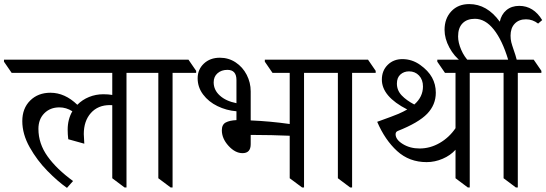

<svg xmlns="http://www.w3.org/2000/svg" viewBox="-62 -915 2681 942"><path d="M664.6 -557.6H558.6V4.9H549.3L488.8 -40.5V-398.9L477.1 -399.4Q418.5 -399.4 383.8 -360.4Q349.1 -321.3 349.1 -257.3L351.6 -210L272.9 -231.9Q270 -256.3 270 -278.8Q270 -329.6 293 -369.1Q262.7 -388.2 229.5 -388.2Q184.1 -388.2 155.3 -359.1Q126.5 -330.1 126.5 -282.7Q126.5 -210.4 171.4 -147.7Q216.3 -85 296.4 -26.9L266.6 6.8Q221.2 -24.9 170.7 -76.4Q120.1 -127.9 83.7 -192.4Q47.4 -256.8 47.4 -320.8Q47.4 -383.3 85.9 -421.6Q124.5 -460 185.5 -460Q256.3 -460 317.4 -400.9Q341.8 -425.8 375 -439.2Q408.2 -452.6 444.8 -452.6Q469.2 -452.6 488.8 -449.2V-557.6H-4.9L-42.5 -612.3V-622.1H627L664.6 -567.4Z M900.4 -557.6H784.7V4.9H775.4L714.8 -40.5V-557.6H627L589.4 -612.3V-622.1H862.8L900.4 -567.4Z M1545.4 -557.6H1429.7V4.9H1420.4L1359.4 -40.5V-249Q1267.1 -252.9 1186.5 -252.9H1168V-207.5Q1168 -163.6 1127.9 -163.6Q1091.8 -163.6 1059.1 -199.5Q1026.4 -235.4 1026.4 -275.9Q1026.4 -303.7 1045.4 -314Q1064.5 -324.2 1098.1 -325.7V-369.1Q1048.8 -373 1005.1 -394.3Q961.4 -415.5 934.6 -451.2Q907.7 -486.8 907.7 -530.8Q907.7 -574.2 938.2 -603Q968.8 -631.8 1016.6 -631.8Q1059.6 -631.8 1094.2 -608.9Q1128.9 -585.9 1148.4 -547.9Q1168 -509.8 1168 -466.8V-324.2Q1262.7 -320.3 1359.4 -306.6V-557.6H1274.9L1237.3 -612.3V-622.1H1507.8L1545.4 -567.4ZM1098.1 -408.7V-522.5Q1098.1 -572.3 1053.7 -572.3Q1024.4 -572.3 1005.4 -555.7Q986.3 -539.1 986.3 -511.2Q986.3 -473.6 1016.4 -446.3Q1046.4 -418.9 1098.1 -408.7Z M1781.2 -557.6H1665.5V4.9H1656.2L1595.7 -40.5V-557.6H1507.8L1470.2 -612.3V-622.1H1743.7L1781.2 -567.4Z M2358.4 -557.6H2242.7V4.9H2233.4L2172.9 -40.5V-180.2Q2147.9 -152.3 2109.6 -136Q2071.3 -119.6 2031.2 -119.6Q1945.8 -119.6 1886.2 -174.1Q1826.7 -228.5 1788.6 -317.4Q1869.1 -346.2 1892.8 -356.4Q1916.5 -366.7 1936 -377.9Q1811.5 -441.4 1811.5 -524.4Q1811.5 -568.4 1840.1 -596.7Q1868.7 -625 1912.1 -625Q1959.5 -625 1999.3 -596.7Q2039.1 -568.4 2057.6 -534.7Q2076.2 -501 2076.2 -460.4Q2076.2 -400.9 2033.9 -356.9Q1991.7 -313 1889.6 -272.5Q1878.9 -268.1 1878.9 -256.3Q1878.9 -230 1914.3 -208.3Q1949.7 -186.5 1996.6 -186.5Q2048.3 -186.5 2095 -213.4Q2141.6 -240.2 2172.9 -286.1V-557.6H2121.1L2083.5 -612.3V-622.1H2320.8L2358.4 -567.4ZM1970.7 -402.3Q2013.2 -439.5 2013.2 -490.7Q2013.2 -523.9 1993.9 -544.4Q1974.6 -564.9 1944.8 -564.9Q1919.9 -564.9 1902.6 -549.6Q1885.3 -534.2 1885.3 -504.9Q1885.3 -471.7 1908.7 -447Q1932.1 -422.4 1970.7 -402.3Z M2556.6 -622.1 2594.2 -567.4V-557.6H2478.5V4.9H2469.2L2408.7 -40.5V-557.6H2320.8L2283.2 -612.3V-622.1H2431.2Q2402.3 -717.8 2360.6 -770.3Q2318.8 -822.8 2268.1 -822.8Q2229 -822.8 2207.3 -800.5Q2185.5 -778.3 2185.5 -736.3Q2185.5 -706.1 2200.7 -670.9Q2215.8 -635.7 2240.7 -611.3H2203.1Q2166.5 -637.7 2142.8 -681.6Q2119.1 -725.6 2119.1 -768.6Q2119.1 -824.2 2152.3 -859.6Q2185.5 -895 2240.2 -895Q2327.6 -895 2390.1 -808.6Q2397.5 -844.2 2422.6 -865.2Q2447.8 -886.2 2485.4 -886.2Q2555.7 -886.2 2598.1 -816.4L2578.1 -799.3Q2551.3 -820.3 2518.6 -820.3Q2483.9 -820.3 2463.4 -798.8Q2442.9 -777.3 2442.9 -740.2Q2442.9 -722.2 2446.5 -707.8Q2450.2 -693.4 2458 -670.9Q2467.8 -643.6 2473.1 -622.1Z"/></svg>

Font: Noto Serif Devanagari
Style: Regular
Weight: 400
Designer: Monotype Design Team
Foundry: Monotype Imaging Inc.
Version: Version 1.01